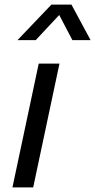

<svg xmlns="http://www.w3.org/2000/svg" viewBox="-20 -813 413 833"><path d="M203 -793 56 -639H135L237 -748L294 -639H373L290 -793ZM34 0H124L238 -537H148Z"/></svg>

Font: Plus Jakarta Text
Style: Italic
Weight: 400
Italic angle: -12°
Designer: Gumpita Rahayu
Foundry: Tokotype Studio
Version: Version 1.000;hotconv 1.0.109;makeotfexe 2.5.65596